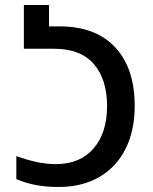

<svg xmlns="http://www.w3.org/2000/svg" viewBox="-20 -734 610 764"><path d="M213 10Q163 10 123.5 2.5Q84 -5 45 -21V-113Q83 -99 122.5 -90Q162 -81 203 -81Q298 -81 352 -143Q406 -205 406 -312Q406 -418 353.5 -479Q301 -540 195 -540H75V-714H175V-629H217Q361 -629 438.5 -545.5Q516 -462 516 -313Q516 -213 479 -140.5Q442 -68 374 -29Q306 10 213 10Z"/></svg>

Font: Noto Sans Georgian SemiCondensed Medium
Style: Regular
Weight: 500
Width: 4
Designer: Monotype Design Team, Akaki Razmadze
Foundry: Google LLC
Version: Version 2.005; ttfautohint (v1.8.4.7-5d5b)